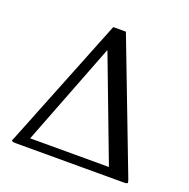

<svg xmlns="http://www.w3.org/2000/svg" viewBox="-119 -773 874 887"><g transform="rotate(20 318.0 -329.0)"><path d="M352.1 -658.2 596.2 -20Q600.1 -8.3 600.1 -5.9Q600.1 0 579.1 0H50.8Q29.8 0 29.8 -6.8Q29.8 -8.3 30.3 -9.3Q30.8 -10.3 32.2 -13.2Q33.7 -16.1 35.2 -20L290 -658.2ZM299.8 -546.9 105 -43.9H492.2L301.8 -546.9Z"/></g></svg>

Font: Linux Biolinum
Style: Regular
Weight: 400
Designer: Philipp H. Poll
Foundry: Philipp H. Poll
Version: Version 0.6.4